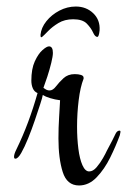

<svg xmlns="http://www.w3.org/2000/svg" viewBox="-20 -621 389 588"><path d="M212 -601Q244 -601 265.5 -580.5Q287 -560 285 -528Q283 -508 278 -508Q271 -508 265 -521.5Q259 -535 246 -548.5Q233 -562 204 -562Q178 -562 159 -550.5Q140 -539 127.5 -526Q115 -513 109 -508Q108 -507 106 -507Q104 -507 104 -514Q106 -536 122 -556Q138 -576 162 -588.5Q186 -601 212 -601ZM222 -53Q185 -53 172 -94.5Q159 -136 159 -197Q159 -230 161 -261.5Q163 -293 164 -314Q148 -316 133.5 -320.5Q119 -325 111 -330Q110 -323 103 -301.5Q96 -280 86.5 -252Q77 -224 66 -197Q55 -170 45 -152.5Q35 -135 27 -135Q23 -135 23 -141Q23 -149 30 -163Q50 -204 66 -247Q82 -290 95 -336Q85 -340 80.5 -350.5Q76 -361 76 -374Q76 -410 86.5 -433Q97 -456 110 -467.5Q123 -479 130 -479Q142 -479 142 -459Q142 -449 137 -428.5Q132 -408 125 -386.5Q118 -365 113 -352Q113 -352 119 -348Q125 -344 132 -344Q142 -344 151.5 -356.5Q161 -369 174.5 -381.5Q188 -394 209 -394Q220 -394 228 -391.5Q236 -389 236 -383V-380Q226 -355 221 -314.5Q216 -274 216 -233Q216 -197 220 -165.5Q224 -134 232.5 -115Q241 -96 253 -96Q265 -96 276 -109Q287 -122 295.5 -137Q304 -152 307 -159Q328 -198 333 -209.5Q338 -221 346 -221Q349 -221 349 -217Q349 -215 347 -207Q335 -174 317.5 -138.5Q300 -103 276 -78Q252 -53 222 -53Z"/></svg>

Font: Comforter
Style: Regular
Weight: 400
Designer: Robert E. Leuschke
Foundry: Robert E. Leuschke
Version: Version 1.013; ttfautohint (v1.8.3)